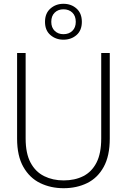

<svg xmlns="http://www.w3.org/2000/svg" viewBox="-20 -979 669 1011"><path d="M315 12Q247 12 191.5 -15Q136 -42 103 -100Q70 -158 70 -249V-700H115V-250Q115 -171 141 -122.5Q167 -74 212.5 -51.5Q258 -29 315 -29Q374 -29 418.5 -51.5Q463 -74 488 -122.5Q513 -171 513 -250V-700H558V-249Q558 -158 526 -100Q494 -42 439 -15Q384 12 315 12ZM314 -770Q274 -770 245.5 -794.5Q217 -819 217 -864Q217 -909 245.5 -934Q274 -959 314 -959Q355 -959 383 -934Q411 -909 411 -864Q411 -819 383 -794.5Q355 -770 314 -770ZM314 -799Q343 -799 361 -816.5Q379 -834 379 -864Q379 -895 361 -912.5Q343 -930 314 -930Q286 -930 268 -912.5Q250 -895 250 -864Q250 -834 268 -816.5Q286 -799 314 -799Z"/></svg>

Font: DM Sans ExtraLight
Style: Regular
Weight: 200
Designer: Colophon Foundry, Jonny Pinhorn
Foundry: Colophon Foundry
Version: Version 4.004; ttfautohint (v1.8.4.7-5d5b)